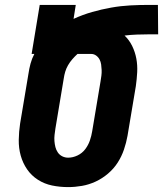

<svg xmlns="http://www.w3.org/2000/svg" viewBox="-20 -755 665 783"><path d="M258 8Q224 8 192.5 1.5Q161 -5 134.5 -22Q108 -39 90.5 -64.5Q73 -90 64.5 -120.5Q56 -151 56.5 -184.5Q57 -218 62 -251L96 -454Q99 -475 104.5 -495.5Q110 -516 120 -535H109L142 -735H289L280 -678Q317 -695 355.5 -706Q394 -717 433.5 -724Q473 -731 511.5 -733Q550 -735 588 -735H624L625 -615H589Q564 -615 538 -614Q512 -613 488 -610Q507 -592 519 -567.5Q531 -543 536 -516Q541 -489 539.5 -460.5Q538 -432 534 -404L500 -201Q495 -173 485.5 -145Q476 -117 460 -92Q444 -67 420.5 -47Q397 -27 370 -14.5Q343 -2 314.5 3Q286 8 258 8ZM258 -112Q277 -112 296 -121Q315 -130 327.5 -146.5Q340 -163 346.5 -182Q353 -201 356 -220L390 -423Q392 -435 393.5 -446.5Q395 -458 394.5 -469.5Q394 -481 392.5 -492Q391 -503 386 -512.5Q381 -522 372 -528.5Q363 -535 352 -535H296Q285 -525 275 -513.5Q265 -502 257.5 -489Q250 -476 246 -462.5Q242 -449 240 -435L206 -231Q204 -218 202.5 -205Q201 -192 202 -179.5Q203 -167 206 -155Q209 -143 216 -133Q223 -123 234 -117.5Q245 -112 258 -112Z"/></svg>

Font: Iosevka Heavy Extended
Style: Italic
Weight: 900
Width: 7
Italic angle: -9°
Monospace: yes
Designer: Belleve Invis
Foundry: Belleve Invis
Version: Version 32.5.0; ttfautohint (v1.8.4)